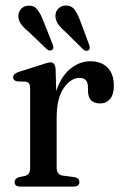

<svg xmlns="http://www.w3.org/2000/svg" viewBox="-20 -690 452 710"><path d="M185.5 -435.5 188 -353Q205.5 -407.5 240 -435.5Q274.5 -463.5 314 -463.5Q355 -463.5 378 -439.8Q401 -416 401 -373.5Q401 -340.5 387 -324Q373 -307.5 351 -307.5Q305.5 -307.5 305.5 -354L305 -369.5Q305 -402 273.5 -402Q242 -402 215.8 -364.5Q189.5 -327 189.5 -253V-69.5Q189.5 -44 212.5 -40.5L255 -35Q273.5 -32 273.5 -16.5Q273.5 0 253 0H54.5Q34 0 34 -17Q34 -28.5 49.5 -35L72.5 -39.5Q91.5 -44.5 91.5 -68.5V-365Q91.5 -385 76 -388L43 -389Q28.5 -392.5 28.5 -404Q28.5 -416.5 47.5 -423.5L132.5 -450.5Q158.5 -459.5 166.5 -459.5Q183.5 -459.5 185.5 -435.5ZM277 -612 309.5 -525Q315 -510 308 -504.5Q299 -498 287.5 -507.5L220 -574Q204 -587.5 194.8 -601Q185.5 -614.5 185 -630.5Q184.5 -646 194.8 -657.5Q205 -669 223 -669.5Q244 -670 255.8 -654.2Q267.5 -638.5 277 -612ZM140 -613.5 174.5 -526.5Q180.5 -511.5 173.5 -506Q165.5 -499 153 -508L85 -573.5Q68.5 -586.5 58.8 -599.5Q49 -612.5 48 -629Q47 -644 57 -656Q67 -668 84.5 -669Q105.5 -670.5 117.8 -655Q130 -639.5 140 -613.5Z"/></svg>

Font: Fraunces 72pt Soft
Style: Regular
Weight: 400
Version: Version 1.000;[b76b70a41]